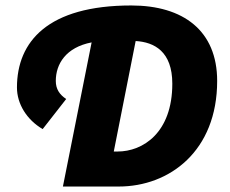

<svg xmlns="http://www.w3.org/2000/svg" viewBox="-20 -682 840 702"><path d="M210 0H414C600 0 774 -130 774 -386C774 -570 650 -662 460 -662C155 -662 42 -530 42 -362C42 -302 78 -244 136 -210L222 -320C198 -336 184 -356 184 -386C184 -448 221 -509 315 -527ZM396 -128 476 -532C544 -528 610 -494 610 -376C610 -196 502 -128 410 -128Z"/></svg>

Font: Source Sans Pro Black
Style: Italic
Weight: 900
Italic angle: -11°
Designer: Paul D. Hunt
Foundry: Adobe Systems Incorporated
Version: Version 3.006;hotconv 1.0.111;makeotfexe 2.5.65597